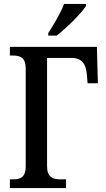

<svg xmlns="http://www.w3.org/2000/svg" viewBox="-20 -951 535 971"><path d="M224 -771H267C318 -811 394 -886 415 -921V-931H304C287 -886 254 -830 224 -784ZM30 0H314V-44H285C246 -44 218 -56 218 -110V-658H343C396 -658 415 -624 419 -576L423 -530H475L470 -714H30V-670H47C83 -670 110 -659 110 -605V-109C110 -55 84 -44 45 -44H30Z"/></svg>

Font: Noto Serif Condensed Medium
Style: Regular
Weight: 500
Width: 3
Designer: Monotype Design Team
Foundry: Monotype Imaging Inc.
Version: Version 2.015